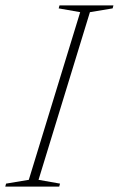

<svg xmlns="http://www.w3.org/2000/svg" viewBox="-46 -690 440 710"><path d="M250.5 -645 171 -659 174 -670H373.5L370.5 -659L286.5 -645L96.5 -25L176 -11L173 0H-26.5L-23.5 -11L60.5 -25Z"/></svg>

Font: Newsreader Text ExtraLight
Style: Italic
Weight: 275
Italic angle: -17°
Designer: Hugues Gentile
Foundry: Production Type
Version: Version 1.001